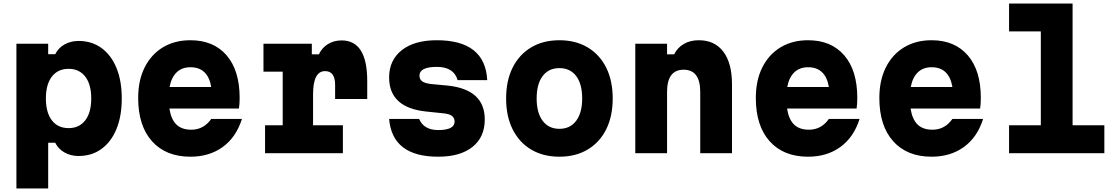

<svg xmlns="http://www.w3.org/2000/svg" viewBox="-20 -868 6340 1088"><path d="M73 200V-620H253V-561H293Q310 -596 345.5 -616Q381 -636 425 -636Q500 -636 555 -596Q610 -556 640 -483Q670 -410 670 -310Q670 -210 640 -137Q610 -64 555 -24Q500 16 425 16Q381 16 345.5 -4Q310 -24 293 -59H253V200ZM369 -142Q429 -142 463 -186Q497 -230 497 -310Q497 -390 463 -434Q429 -478 369 -478Q308 -478 274 -434Q240 -390 240 -310Q240 -230 274 -186Q308 -142 369 -142Z M1351 -194Q1318 -90 1242 -35Q1166 20 1059 20Q920 20 841.5 -67.5Q763 -155 763 -313Q763 -413 800 -486.5Q837 -560 903.5 -600Q970 -640 1059 -640Q1190 -640 1264 -554.5Q1338 -469 1338 -313Q1338 -295 1337 -280.5Q1336 -266 1334 -253H940Q949 -193 979 -163Q1009 -133 1064 -133Q1134 -133 1177 -194ZM1059 -487Q1011 -487 981 -458Q951 -429 941 -375H1177Q1158 -487 1059 -487Z M1473 -620H1747V-560H1787Q1804 -597 1838 -618Q1872 -639 1916 -639Q2061 -639 2061 -409V-307H1879V-387Q1879 -465 1822 -465Q1754 -465 1754 -333V-158H1923V0H1482V-158H1582V-462H1473Z M2355 -194Q2382 -131 2463 -131Q2556 -131 2556 -179Q2556 -200 2540.5 -211.5Q2525 -223 2491 -226L2395 -236Q2185 -258 2185 -429Q2185 -527 2256.5 -583.5Q2328 -640 2455 -640Q2729 -640 2741 -414H2573Q2552 -489 2455 -489Q2357 -489 2357 -439Q2357 -418 2372.5 -407Q2388 -396 2422 -392L2517 -383Q2727 -361 2727 -191Q2727 -91 2657.5 -35.5Q2588 20 2463 20Q2203 20 2185 -194Z M3150 20Q3058 20 2990 -20.5Q2922 -61 2885 -135Q2848 -209 2848 -310Q2848 -411 2885 -485Q2922 -559 2990 -599.5Q3058 -640 3150 -640Q3242 -640 3310 -599.5Q3378 -559 3415 -485Q3452 -411 3452 -310Q3452 -209 3415 -135Q3378 -61 3310 -20.5Q3242 20 3150 20ZM3150 -138Q3211 -138 3245 -183.5Q3279 -229 3279 -310Q3279 -392 3245 -437Q3211 -482 3150 -482Q3089 -482 3055 -437Q3021 -392 3021 -310Q3021 -229 3055 -183.5Q3089 -138 3150 -138Z M3580 0V-620H3760V-560H3800Q3819 -598 3855 -619Q3891 -640 3940 -640Q4030 -640 4079 -575Q4128 -510 4128 -390V0H3948V-347Q3948 -473 3854 -473Q3760 -473 3760 -347V0Z M4851 -194Q4818 -90 4742 -35Q4666 20 4559 20Q4420 20 4341.5 -67.5Q4263 -155 4263 -313Q4263 -413 4300 -486.5Q4337 -560 4403.5 -600Q4470 -640 4559 -640Q4690 -640 4764 -554.5Q4838 -469 4838 -313Q4838 -295 4837 -280.5Q4836 -266 4834 -253H4440Q4449 -193 4479 -163Q4509 -133 4564 -133Q4634 -133 4677 -194ZM4559 -487Q4511 -487 4481 -458Q4451 -429 4441 -375H4677Q4658 -487 4559 -487Z M5551 -194Q5518 -90 5442 -35Q5366 20 5259 20Q5120 20 5041.5 -67.5Q4963 -155 4963 -313Q4963 -413 5000 -486.5Q5037 -560 5103.5 -600Q5170 -640 5259 -640Q5390 -640 5464 -554.5Q5538 -469 5538 -313Q5538 -295 5537 -280.5Q5536 -266 5534 -253H5140Q5149 -193 5179 -163Q5209 -133 5264 -133Q5334 -133 5377 -194ZM5259 -487Q5211 -487 5181 -458Q5151 -429 5141 -375H5377Q5358 -487 5259 -487Z M5698 -848H6058V-158H6238V0H5698V-158H5878V-690H5698Z"/></svg>

Font: Martian Mono ExtraBold
Style: Regular
Weight: 800
Monospace: yes
Designer: Roman Shamin
Foundry: Evil Martians
Version: Version 1.000; ttfautohint (v1.8.4.7-5d5b)